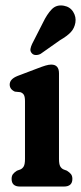

<svg xmlns="http://www.w3.org/2000/svg" viewBox="-20 -683 297 703"><path d="M196 -414.5V-101Q196 -82 200.5 -74Q205 -66 213 -62.5L225 -58Q234.5 -52 239.8 -45.5Q245 -39 245 -28Q245 0 214 0H53Q22.5 0 22.5 -28Q22.5 -39 27.5 -45.5Q32.5 -52 42 -58L54.5 -62.5Q62.5 -66 67 -74Q71.5 -82 71.5 -101V-312.5Q71.5 -328.5 67.5 -335.5Q63.5 -342.5 54.5 -345.5L34.5 -347.5Q15.5 -356 15.5 -373.5Q15.5 -393.5 44.5 -405L117 -432.5Q135 -439.5 146.8 -443Q158.5 -446.5 167.5 -446.5Q196 -446.5 196 -414.5ZM137 -599.5Q152 -631 169.5 -649Q187 -667 214 -662Q236.5 -658 248 -639.5Q259.5 -621 256 -600Q252.5 -579.5 239.2 -565.2Q226 -551 200 -536L129 -486Q121 -481.5 111.8 -481.5Q102.5 -481.5 97 -487.5Q90 -495 91.5 -503.8Q93 -512.5 97.5 -522Z"/></svg>

Font: Fraunces 144pt SuperSoft SemiBold
Style: Regular
Weight: 600
Version: Version 1.000;[b76b70a41]